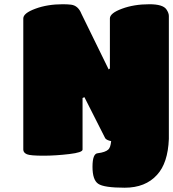

<svg xmlns="http://www.w3.org/2000/svg" viewBox="-20 -730 816 905"><path d="M440.9 -7.8Q476.1 -12.2 490.2 -24.9Q501 -34.2 503.9 -64.9Q483.4 -68.8 476.1 -78.1L377.9 -272L369.1 -268.1V-24.9Q369.1 -11.2 307.1 -3.9Q241.7 3.9 185.1 3.9Q122.6 3.9 106.9 -2.9Q89.8 -10.3 89.8 -24.9V-643.1Q89.8 -668 147 -689Q203.6 -710 275.9 -710Q297.4 -710 314.9 -708Q348.6 -703.6 363.8 -665L492.2 -402.8L498 -407.2V-643.1Q498 -668 555.2 -689Q611.8 -710 684.1 -710Q747.6 -710 764.2 -686Q775.9 -668.9 775.9 -654.8V-75.2Q771.5 38.6 720.2 94.2Q665.5 154.8 567.9 154.8Q469.7 154.8 442.9 136.2Q416 118.2 416 56.2Q416 -6.3 440.9 -7.8Z"/></svg>

Font: GGS TheRock Black
Style: Regular
Weight: 900
Designer: Rodrigo Fuenzalida (2012); Goodgame Studios (2014)
Foundry: Rodrigo Fuenzalida,2012;  GGS,2014
Version: Version 1.002 | FøM Mod